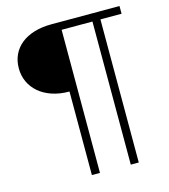

<svg xmlns="http://www.w3.org/2000/svg" viewBox="-118 -801 867 987"><g transform="rotate(-15 316.0 -307.0)"><path d="M610 -707.5V-666.5H497.5V95H455V-666.5H291V95H248V-349.5Q196.5 -349.5 155.5 -363.5Q114.5 -377.5 86 -402Q57.5 -426.5 42.2 -459.8Q27 -493 27 -531.5Q27 -571.5 42.2 -604Q57.5 -636.5 86 -659.5Q114.5 -682.5 155.5 -695Q196.5 -707.5 248 -707.5Z"/></g></svg>

Font: Lato Light
Style: Regular
Weight: 300
Designer: Lukasz Dziedzic
Foundry: Lukasz Dziedzic
Version: Version 1.104; Western+Polish opensource